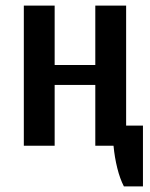

<svg xmlns="http://www.w3.org/2000/svg" viewBox="-20 -520 535 685"><path d="M65 0V-500H175V-288H320V-500H430V0H320V-217H175V0ZM422 145Q408 118 398.5 80Q389 42 385 0H320V-72H490V145Z"/></svg>

Font: Cuprum SemiBold
Style: Regular
Weight: 600
Designer: Jovanny Lemonad
Foundry: Jovanny Lemonad
Version: Version 3.000